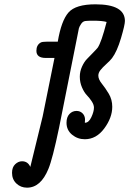

<svg xmlns="http://www.w3.org/2000/svg" viewBox="-20 -635 593 881"><path d="M35.2 158.2Q35.2 132.3 49.6 118.7Q64 105 81.1 105Q107.9 105 119.1 130.9L175.8 -101.1L230 -369.1H189.9Q147 -369.1 147 -401.9Q147 -428.7 167 -439.9Q173.8 -443.8 195.8 -443.8H245.1Q261.2 -540 294.2 -577.6Q327.1 -615.2 418 -615.2Q552.7 -615.2 553.2 -539.1Q553.2 -521 535.2 -460Q517.1 -398.9 494.1 -368.2Q485.4 -356.9 467.8 -341.1Q450.2 -325.2 440.7 -313Q431.2 -300.8 431.2 -288.1Q431.2 -271 447 -251.5Q462.9 -231.9 479 -205.1Q495.1 -178.2 495.1 -145Q495.1 -95.2 458.5 -45.7Q421.9 3.9 369.1 3.9Q335.9 3.9 310.5 -17.1Q285.2 -38.1 285.2 -71.8Q285.2 -97.7 298.6 -111.8Q312 -126 331.1 -126Q347.2 -126 358.2 -115.5Q369.1 -105 370.1 -88.9Q370.1 -77.6 369.1 -73.2L370.1 -71.8Q387.2 -71.8 399.2 -97.4Q411.1 -123 411.1 -141.1Q411.1 -154.3 401.1 -169.7Q391.1 -185.1 378.7 -198Q366.2 -210.9 356.2 -233.9Q346.2 -256.8 346.2 -283.2Q346.2 -307.1 356.2 -329.1Q366.2 -351.1 378.7 -364Q391.1 -377 406.5 -392.6Q421.9 -408.2 428.2 -416Q445.3 -440.9 469.2 -534.2Q450.2 -540 407.2 -540Q383.3 -540 371.6 -538.6Q359.9 -537.1 352.1 -525.1Q344.2 -513.2 342 -505.1Q339.8 -497.1 334 -464.8L251 -48.8Q221.2 94.2 202.1 140.1Q167 226.1 104 226.1Q75.2 226.1 55.2 207Q35.2 188 35.2 158.2Z"/></svg>

Font: CMU Typewriter Text
Style: BoldItalic
Weight: 700
Italic angle: -14.04°
Version: Version 0.7.0